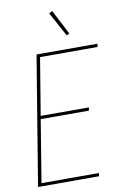

<svg xmlns="http://www.w3.org/2000/svg" viewBox="-103 -1019 705 1079"><g transform="rotate(-10 250.0 -480.0)"><path d="M24 0 145 -735H493L490 -717H162L108 -391H383L380 -373H105L47 -18H375L372 0ZM331 -811 255 -950 274 -960 347 -819Z"/></g></svg>

Font: Iosevka Term Curly Thin
Style: Italic
Weight: 100
Italic angle: -9°
Designer: Belleve Invis
Foundry: Belleve Invis
Version: Version 32.3.0